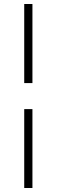

<svg xmlns="http://www.w3.org/2000/svg" viewBox="-20 -804 283 959"><path d="M101 -389V-784H142V-389ZM101 135V-259H142V135Z"/></svg>

Font: Mulat Addis
Style: Regular
Weight: 400
Designer: Fasil fikreab
Version: Version 1.001; ttfautohint (v1.8.3)